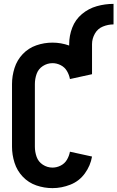

<svg xmlns="http://www.w3.org/2000/svg" viewBox="-20 -963 606 991"><path d="M251 8Q208 8 167.5 -6Q127 -20 97.5 -51Q68 -82 55 -123Q42 -164 42 -206V-529Q42 -571 55 -612Q68 -653 97.5 -684Q127 -715 167.5 -729Q208 -743 251 -743Q295 -743 337 -728V-735H455V-580L341 -555Q337 -577 325.5 -596.5Q314 -616 293.5 -626.5Q273 -637 251 -637Q224 -637 201 -622Q178 -607 169 -581.5Q160 -556 160 -529V-206Q160 -179 169 -153.5Q178 -128 201 -113Q224 -98 251 -98Q273 -98 293.5 -108.5Q314 -119 325.5 -138.5Q337 -158 341 -180L455 -155Q447 -108 418 -68Q389 -28 343.5 -10Q298 8 251 8ZM337 -735Q337 -779 353 -820.5Q369 -862 403 -890.5Q437 -919 479.5 -931Q522 -943 566 -943V-837Q538 -837 511 -826Q484 -815 469.5 -789Q455 -763 455 -735Z"/></svg>

Font: Iosevka SS01
Style: Bold
Weight: 700
Monospace: yes
Designer: Belleve Invis
Foundry: Belleve Invis
Version: 2.3.3; ttfautohint (v1.8.3)